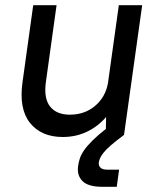

<svg xmlns="http://www.w3.org/2000/svg" viewBox="-20 -520 605 740"><path d="M375 200Q320 200 298 178Q276 156 281 120Q283 105 288 90Q293 75 304.5 58.5Q316 42 336 22Q356 2 388 -23L389 -69Q357 -32 314.5 -12Q272 8 222 8Q139 8 95.5 -46.5Q52 -101 67 -205L108 -500H198L157 -205Q148 -141 173 -109.5Q198 -78 249 -78Q306 -78 346 -111.5Q386 -145 396 -199L438 -500H528L458 0Q427 23 408 39.5Q389 56 379.5 68Q370 80 366 89Q362 98 361 105Q359 118 367 126Q375 134 394 134H439L430 200Z"/></svg>

Font: Retni Sans Medium
Style: Italic
Weight: 500
Italic angle: -8°
Designer: Vitaly Kuzmin
Foundry: ParaType Ltd.
Version: Version 1.00;June 10, 2019;FontCreator 11.5.0.2425 64-bit; t